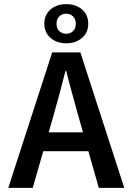

<svg xmlns="http://www.w3.org/2000/svg" viewBox="-20 -907 640 927"><path d="M20 0 232 -654H368L580 0H457L358 -348Q344 -400 328.5 -455Q313 -510 300 -564H296Q282 -510 267.5 -455Q253 -400 238 -348L138 0ZM145 -177V-268H452V-177ZM300 -698Q254 -698 224 -724Q194 -750 194 -792Q194 -836 224 -861.5Q254 -887 300 -887Q346 -887 376 -861.5Q406 -836 406 -792Q406 -750 376 -724Q346 -698 300 -698ZM300 -744Q319 -744 332.5 -756.5Q346 -769 346 -792Q346 -815 332.5 -828Q319 -841 300 -841Q280 -841 266.5 -828Q253 -815 253 -792Q253 -769 266.5 -756.5Q280 -744 300 -744Z"/></svg>

Font: Source Code Pro ExtraLight SemiBold
Style: Regular
Weight: 600
Monospace: yes
Version: Version 1.018;hotconv 1.0.116;makeotfexe 2.5.65601